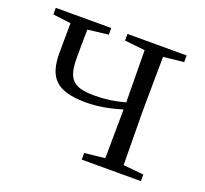

<svg xmlns="http://www.w3.org/2000/svg" viewBox="-95 -623 783 735"><g transform="rotate(20 296.0 -256.0)"><path d="M306 -485 389 -476 391 -285V-264C347 -252 311 -247 266 -247C180 -247 155 -274 155 -358C155 -402 155 -438 156 -475L240 -485V-512H14V-485L87 -476L86 -356C86 -257 122 -211 246 -211C294 -211 341 -220 391 -235L389 -36L306 -27V0H547V-27L464 -35L462 -227V-285L464 -476L547 -485V-512H306Z"/></g></svg>

Font: Noto Serif TC Light
Style: Regular
Weight: 300
Designer: Ryoko NISHIZUKA 西塚涼子 (kana & ideographs); Frank Grießhammer (Latin, Greek & Cyrillic); Wenlong ZHANG 张文龙 (bopomofo); San
Foundry: Adobe
Version: Version 2.001;hotconv 1.1.0;makeotfexe 2.6.0